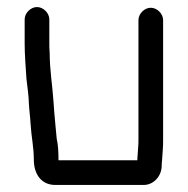

<svg xmlns="http://www.w3.org/2000/svg" viewBox="-20 -509 533 545"><path d="M137 16H388C416 16 439 -9 439 -39C439 -42 439 -47 440 -54L442 -82C443 -93 443 -104 443 -117V-452C443 -470 426 -487 408 -487C390 -487 373 -470 373 -452V-116C373 -106 373 -97 372 -88L370 -60V-54H146V-56C146 -77 145 -98 141 -115C138 -141 137 -162 134 -191L132 -219C129 -265 121 -311 121 -359C120 -368 120 -377 120 -386V-454C120 -472 103 -489 85 -489C67 -489 50 -472 50 -454V-386C50 -353 53 -319 55 -286C57 -269 62 -233 62 -215C63 -196 66 -174 67 -155C69 -121 76 -91 76 -56C76 -15 97 16 137 16Z"/></svg>

Font: Electronic
Style: Bd
Weight: 700
Version: Version 1.011